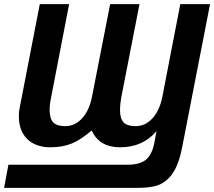

<svg xmlns="http://www.w3.org/2000/svg" viewBox="-64 -708 1044 936"><path d="M602 208H-44L-23 95H558Q618 95 647.5 70.5Q677 46 688 -10L699 -69Q633 10 521 10Q420 10 383 -72Q328 -25 283.5 -7.5Q239 10 183 10Q110 10 69 -30Q28 -70 28 -140Q28 -168 34 -193L130 -688H273L185 -232Q178 -200 178 -172Q178 -130 195.5 -111.5Q213 -93 254 -93Q302 -93 337 -132Q372 -171 385 -239L473 -688H616L527 -232Q521 -198 521 -172Q521 -130 538.5 -111.5Q556 -93 597 -93Q645 -93 680 -132Q715 -171 728 -239L815 -688H960L824 10Q811 81 784 127Q759 169 720 189Q683 208 602 208Z"/></svg>

Font: Libra Sans
Style: Bold Italic
Weight: 700
Italic angle: -12°
Foundry: Context Ltd
Version: Version 1.002